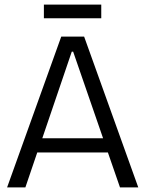

<svg xmlns="http://www.w3.org/2000/svg" viewBox="-20 -820 636 840"><path d="M11 0 248 -660H348L585 0H505L452 -153H143L91 0ZM294 -594 165 -215H431L300 -594ZM172 -740V-800H423V-740Z"/></svg>

Font: Bricolage Grotesque 96pt Light
Style: Regular
Weight: 300
Designer: Mathieu Triay
Foundry: Atelier Triay
Version: Version 1.001; ttfautohint (v1.8.4.7-5d5b);gftools[0.9.33.de